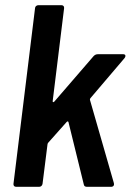

<svg xmlns="http://www.w3.org/2000/svg" viewBox="-20 -720 503 740"><path d="M42 0H131C138 0 143 -5 144 -12L163 -163C163 -165 164 -167 165 -169L237 -250C240 -253 243 -253 244 -249L303 -9C304 -3 308 0 315 0H408C417 0 421 -6 419 -14L327 -334C326 -336 327 -339 328 -341L460 -496C466 -504 464 -511 455 -511H357C351 -511 346 -509 341 -504L189 -328C185 -325 183 -326 183 -330L227 -688C228 -695 224 -700 217 -700H128C121 -700 115 -695 115 -688L32 -12C31 -5 35 0 42 0Z"/></svg>

Font: Barlow Semi Condensed SemiBold
Style: Italic
Weight: 600
Width: 4
Italic angle: -7°
Designer: Jeremy Tribby
Foundry: Tribby Type
Version: Version 1.422;hotconv 1.0.109;makeotfexe 2.5.65596